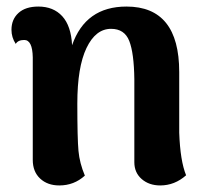

<svg xmlns="http://www.w3.org/2000/svg" viewBox="-20 -551 628 586"><path d="M527 -146Q530 -60 548 -16Q513 15 469 15Q435 15 412.5 -4.5Q390 -24 390 -56V-309Q389 -389 374.5 -426Q360 -463 319 -463Q272 -463 244 -404.5Q216 -346 216 -235Q216 -128 219.5 -90.5Q223 -53 239 -15Q206 15 161 15Q125 15 102.5 -6Q80 -27 80 -63V-376Q79 -429 54 -429Q35 -429 28 -417Q15 -437 15 -460Q15 -492 36.5 -511.5Q58 -531 97 -531Q143 -531 170 -501.5Q197 -472 200 -413Q241 -531 366 -531Q527 -531 527 -331Z"/></svg>

Font: Arima Koshi Bold
Style: Regular
Weight: 700
Designer: Joana Correia and Natanael Gama
Foundry: NDISCOVER
Version: Version 1.019;PS 001.019;hotconv 1.0.88;makeotf.lib2.5.64775